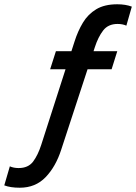

<svg xmlns="http://www.w3.org/2000/svg" viewBox="-79 -734 636 898"><path d="M207.5 -34.5Q182 45 134.5 94.5Q87 144 13.5 144Q-30 144 -59 133L-33 44Q-15 52 8 52Q53 52 75.8 21.8Q98.5 -8.5 114 -57L227.5 -410H155.5L182.5 -494.5H255L269.5 -539.5Q285 -588.5 308.8 -628Q332.5 -667.5 371.2 -690.8Q410 -714 469.5 -714Q508.5 -714 537.5 -703L512 -614Q494.5 -622 471 -622Q427 -622 403.5 -591.5Q380 -561 364.5 -513L358.5 -494.5H469.5L443 -410H330.5Z"/></svg>

Font: Cabin Condensed SemiBold
Style: Italic
Weight: 600
Width: 3
Italic angle: -10°
Designer: Pablo Impallari
Foundry: Pablo Impallari. http://www.impallari.com Igino Marini. http://www.ikern.com
Version: Version 3.001; ttfautohint (v1.8.3)